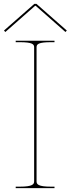

<svg xmlns="http://www.w3.org/2000/svg" viewBox="-56 -970 364 990"><path d="M-28.5 -805 125 -940H128L281.5 -805L288.5 -812.5L132 -950H121L-35.5 -812.5ZM225 0V-7.5H207.5C139 -7.5 132.5 -20.5 132.5 -35V-726.5C132.5 -742 141.5 -752.5 207.5 -752.5H225V-760H25V-752.5H45C111 -752.5 120 -742 120 -726.5V-35C120 -20.5 113.5 -7.5 45 -7.5H25V0Z"/></svg>

Font: ZnikomitSC
Style: Regular
Weight: 100
Designer: gluk
Foundry: gluk
Version: Version 0.55